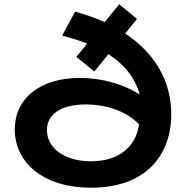

<svg xmlns="http://www.w3.org/2000/svg" viewBox="-20 -872 873 901"><path d="M49.3 -264.6C49.3 -113.3 177.7 8.8 407.7 8.8C666.5 8.8 783.7 -145.5 783.7 -336.4C783.7 -487.3 710 -620.6 567.4 -714.8L623 -783.2L539.6 -852.1L471.2 -768.1C428.7 -787.1 382.8 -803.7 332.5 -817.4L271.5 -704.6C314.5 -693.8 353.5 -681.6 389.2 -667.5L338.4 -605L422.9 -536.6L488.8 -617.7C564.9 -568.8 613.8 -506.3 635.7 -428.7C538.6 -489.3 432.6 -506.3 354 -506.3C167.5 -506.3 49.3 -409.7 49.3 -264.6ZM200.2 -261.2C200.2 -331.1 259.3 -381.8 382.8 -381.8C499.5 -381.8 588.4 -336.4 632.3 -288.6C618.2 -183.6 538.6 -115.2 407.2 -115.2C278.8 -115.2 200.2 -180.2 200.2 -261.2Z"/></svg>

Font: Krona One
Style: Regular
Weight: 400
Designer: Yvonne Schüttler
Foundry: Yvonne Schüttler
Version: Version 1.002